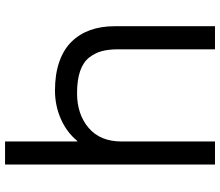

<svg xmlns="http://www.w3.org/2000/svg" viewBox="-76 -804 880 768"><g transform="rotate(-90 364.0 -420.0)"><path d="M643.1 -401.9V0H550.8V-387.2Q550.8 -424.8 543.5 -452.4Q536.1 -480 517.6 -503.7Q499 -527.3 463.4 -539.6Q427.7 -551.8 375 -551.8Q291 -551.8 236.6 -505.6Q182.1 -459.5 182.1 -374V0H89.8V-839.8H182.1V-550.8H184.1Q219.2 -593.3 272.5 -616.7Q325.7 -640.1 386.2 -640.1Q451.2 -640.1 500.7 -622.8Q550.3 -605.5 581.3 -573.7Q612.3 -542 627.7 -498.8Q643.1 -455.6 643.1 -401.9Z"/></g></svg>

Font: Sinkin Sans 400 Regular
Style: Regular
Weight: 400
Designer: Keith Bates
Foundry: K-Type
Version: Sinkin Sans (version 1.0)  by Keith Bates   •   © 2014   www